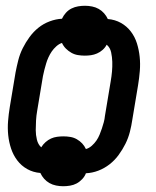

<svg xmlns="http://www.w3.org/2000/svg" viewBox="-20 -593 540 666"><path d="M199 53Q187 53 174.5 50.5Q162 48 151.5 42Q141 36 133 27Q125 18 120 7Q95 5 74.5 -6.5Q54 -18 40 -36.5Q26 -55 18.5 -77.5Q11 -100 8.5 -124Q6 -148 8 -173Q10 -198 14 -222L34 -342Q38 -363 43.5 -384.5Q49 -406 59 -426Q69 -446 82.5 -464.5Q96 -483 113.5 -497Q131 -511 152.5 -519Q174 -527 195 -528Q200 -539 208.5 -548.5Q217 -558 228 -563.5Q239 -569 251 -571Q263 -573 275 -573Q287 -573 299.5 -570.5Q312 -568 322.5 -562Q333 -556 341 -547Q349 -538 354 -527Q379 -525 399.5 -513.5Q420 -502 434 -483.5Q448 -465 455 -442.5Q462 -420 464.5 -396Q467 -372 465 -347Q463 -322 459 -298L439 -178Q436 -157 430.5 -135.5Q425 -114 415 -94Q405 -74 391.5 -55.5Q378 -37 360 -23Q342 -9 321 -1Q300 7 278 8Q274 19 265 28.5Q256 38 245.5 43.5Q235 49 223 51Q211 53 199 53ZM278 -76Q289 -79 298.5 -87.5Q308 -96 314.5 -105.5Q321 -115 325.5 -126Q330 -137 333.5 -147.5Q337 -158 340 -169Q343 -180 344 -191L364 -311Q367 -328 368.5 -345Q370 -362 369.5 -378.5Q369 -395 365.5 -411.5Q362 -428 350 -438Q345 -428 336 -420Q327 -412 316.5 -407.5Q306 -403 295.5 -401.5Q285 -400 274 -400Q262 -400 250 -402Q238 -404 227.5 -410Q217 -416 208.5 -424.5Q200 -433 195 -444Q185 -441 175.5 -432.5Q166 -424 159.5 -414.5Q153 -405 148 -394Q143 -383 140 -372.5Q137 -362 134 -351Q131 -340 129 -329L109 -209Q106 -192 105 -175Q104 -158 104 -141.5Q104 -125 108 -108.5Q112 -92 123 -82Q129 -92 138 -100Q147 -108 157 -112.5Q167 -117 178 -118.5Q189 -120 200 -120Q212 -120 224 -118Q236 -116 246.5 -110Q257 -104 265 -95.5Q273 -87 278 -76Z"/></svg>

Font: Iosevka Oblique
Style: Bold
Weight: 700
Italic angle: -9°
Monospace: yes
Designer: Belleve Invis
Foundry: Belleve Invis
Version: Version 32.5.0; ttfautohint (v1.8.4)